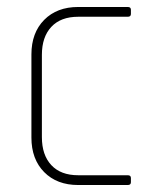

<svg xmlns="http://www.w3.org/2000/svg" viewBox="-20 -530 430 550"><path d="M355 -20V-8Q355 0 346 0H204Q143 0 106.5 -37Q70 -74 70 -136V-374Q70 -436 106.5 -473Q143 -510 204 -510H346Q355 -510 355 -502V-490Q355 -482 346 -482H204Q154 -482 127 -453Q100 -424 100 -373V-137Q100 -86 127 -57Q154 -28 204 -28H346Q355 -28 355 -20Z"/></svg>

Font: Rajdhani Light
Style: Regular
Weight: 300
Designer: Satya Rajpurohit, Jyotish Sonowal
Foundry: Indian Type Foundry
Version: Version 1.201;PS 1.0;hotconv 1.0.78;makeotf.lib2.5.61930; tt